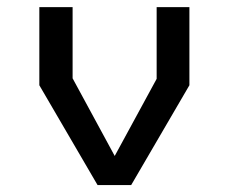

<svg xmlns="http://www.w3.org/2000/svg" viewBox="-20 -534 660 554"><path d="M261.5 0H358.5L526.5 -288V-513.5H432V-306.5L311 -84L189.5 -308V-513.5H93.5V-288Z"/></svg>

Font: Monaspace Krypton
Style: Regular
Weight: 400
Designer: Riley Cran & the Lettermatic Team
Foundry: Lettermatic
Version: Version 1.200 (Monaspace Krypton)